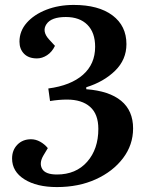

<svg xmlns="http://www.w3.org/2000/svg" viewBox="-20 -745 594 779"><path d="M493 -566Q493 -503 447 -458Q401 -413 330 -391V-383Q423 -376 471.5 -336Q520 -296 520 -224Q520 -157 479 -103Q438 -49 368.5 -17.5Q299 14 211 14Q129 14 79 -17.5Q29 -49 29 -102Q29 -136 50.5 -158Q72 -180 106 -180Q125 -180 143 -170Q161 -160 174 -144L156 -114Q138 -83 151 -60Q164 -37 211 -37Q288 -37 333.5 -88.5Q379 -140 379 -222Q379 -282 345.5 -311.5Q312 -341 252 -341Q219 -341 183 -335L176 -386Q267 -398 316.5 -441.5Q366 -485 366 -555Q366 -613 334.5 -644.5Q303 -676 247 -676Q188 -676 168.5 -647Q149 -618 179 -585L203 -559Q191 -534 171 -521Q151 -508 130 -508Q96 -508 77.5 -527Q59 -546 59 -576Q59 -619 88.5 -652.5Q118 -686 168 -705.5Q218 -725 279 -725Q380 -725 436.5 -682.5Q493 -640 493 -566Z"/></svg>

Font: Literata 36pt SemiBold
Style: Italic
Weight: 600
Italic angle: -2°
Designer: Latin by Veronika Burian and Jose Scaglione. Greek by Irene Vlachou. Cyrillic by Vera Evstafieva
Foundry: TypeTogether
Version: Version 3.002